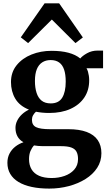

<svg xmlns="http://www.w3.org/2000/svg" viewBox="-20 -868 653 1154"><path d="M276 265.5Q217 265.5 170.5 255.5Q124 245.5 91.5 226Q59 206.5 41.8 177.5Q24.5 148.5 24.5 110.5Q24.5 79.5 37.2 55Q50 30.5 72 13.2Q94 -4 121 -13Q96.5 -27 84.8 -48.8Q73 -70.5 73 -99.5Q73 -121.5 83.2 -142.5Q93.5 -163.5 112 -180.8Q130.5 -198 154 -209Q97.5 -231.5 71.8 -275Q46 -318.5 46 -375Q46 -434 80 -476Q114 -518 169.2 -540.2Q224.5 -562.5 289.5 -562.5Q348.5 -562.5 391.5 -551Q434.5 -539.5 462.5 -516.5Q474 -531.5 502.8 -547.8Q531.5 -564 567 -564H599.5V-457.5H500Q505.5 -448.5 508.8 -437Q512 -425.5 514 -412.8Q516 -400 516 -386.5Q516.5 -326.5 487 -282.2Q457.5 -238 403.5 -213.5Q349.5 -189 275.5 -189Q254 -189 233.8 -191Q213.5 -193 196 -196.5Q185 -186.5 178.5 -174.5Q172 -162.5 172 -147.5Q172 -116 196.8 -103.8Q221.5 -91.5 281.5 -91.5H390Q456.5 -91.5 500.8 -75Q545 -58.5 567.2 -26.2Q589.5 6 589.5 53Q589.5 101.5 564 140.8Q538.5 180 494.2 207.8Q450 235.5 393.8 250.5Q337.5 265.5 276 265.5ZM291 202Q331.5 202 367.5 189.5Q403.5 177 426.2 151.5Q449 126 449 88Q449 61.5 440 44.2Q431 27 409 18.8Q387 10.5 348 10.5H238Q223 10.5 209.5 9.2Q196 8 184.5 6Q171.5 20 163 40.2Q154.5 60.5 154.5 88.5Q154.5 124 169.5 149.5Q184.5 175 214.8 188.5Q245 202 291 202ZM285 -246.5Q333 -246.5 354 -281Q375 -315.5 375 -377.5Q375 -421 365.2 -449.8Q355.5 -478.5 335.2 -492.8Q315 -507 284.5 -507Q255 -507 233.8 -493.2Q212.5 -479.5 201.2 -451.8Q190 -424 190 -381Q190 -340.5 199.8 -310Q209.5 -279.5 230.2 -263Q251 -246.5 285 -246.5ZM149 -609 105 -643.5 248 -848H335.5L478 -643L433.5 -609L291.5 -750.5Z"/></svg>

Font: Merriweather 36pt
Style: Bold
Weight: 700
Designer: Eben Sorkin
Foundry: Eben Sorkin
Version: Version 2.100